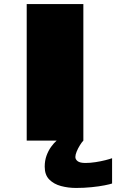

<svg xmlns="http://www.w3.org/2000/svg" viewBox="-20 -695 574 949"><path d="M112 0H392V-675H112ZM356 234Q395.5 234 432.5 230.2Q469.5 226.5 497 221Q524.5 215.5 534 212V87Q523 91 500.5 96.8Q478 102.5 451.8 106.5Q425.5 110.5 402.5 110.5Q375.5 110.5 364 101.8Q352.5 93 352.5 81Q352.5 70 358.8 54.5Q365 39 374.8 23.2Q384.5 7.5 392 0H260Q246.5 11.5 232.8 30.5Q219 49.5 210 74.2Q201 99 201 129Q201 169.5 223.5 192.2Q246 215 281.5 224.5Q317 234 356 234Z"/></svg>

Font: Anybody ExtraExpanded Black
Style: Regular
Weight: 900
Width: 8
Version: Version 1.113;gftools[0.9.25]